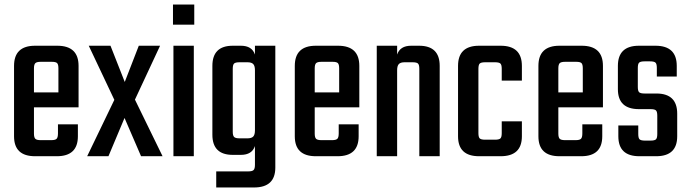

<svg xmlns="http://www.w3.org/2000/svg" viewBox="-20 -690 3044 848"><path d="M135 -488H233Q327 -488 327 -399V-216H130V-100Q130 -83 136 -77Q142 -71 160 -71H206Q224 -71 230 -77Q236 -83 236 -101V-141H324V-88Q324 0 231 0H135Q42 0 42 -88V-399Q42 -488 135 -488ZM130 -282H238V-388Q238 -405 232.5 -411Q227 -417 209 -417H160Q142 -417 136 -411Q130 -405 130 -388Z M576 -250 698 0H603L530 -169L459 0H365L485 -249L372 -488H468L531 -328L593 -488H687Z M744 -581V-670H838V-581ZM836 0H746V-488H836Z M1106 -488H1196V50Q1196 138 1102 138H935V67H1076Q1094 67 1100 61Q1106 55 1106 38V-45Q1093 -6 1044 -6H1008Q918 -6 918 -95V-399Q918 -488 1008 -488H1044Q1093 -488 1106 -449ZM1038 -79H1073Q1091 -79 1098.5 -87Q1106 -95 1106 -114V-380Q1106 -399 1098.5 -407Q1091 -415 1073 -415H1038Q1020 -415 1014 -409.5Q1008 -404 1008 -386V-108Q1008 -91 1014 -85Q1020 -79 1038 -79Z M1375 -488H1473Q1567 -488 1567 -399V-216H1370V-100Q1370 -83 1376 -77Q1382 -71 1400 -71H1446Q1464 -71 1470 -77Q1476 -83 1476 -101V-141H1564V-88Q1564 0 1471 0H1375Q1282 0 1282 -88V-399Q1282 -488 1375 -488ZM1370 -282H1478V-388Q1478 -405 1472.5 -411Q1467 -417 1449 -417H1400Q1382 -417 1376 -411Q1370 -405 1370 -388Z M1796 -488H1831Q1922 -488 1922 -399V0H1832V-386Q1832 -404 1826 -409.5Q1820 -415 1802 -415H1767Q1749 -415 1741.5 -407Q1734 -399 1734 -380V0H1644V-488H1734V-449Q1747 -488 1796 -488Z M2285 -334H2196V-386Q2196 -404 2190 -409.5Q2184 -415 2166 -415H2123Q2105 -415 2099 -409.5Q2093 -404 2093 -386V-102Q2093 -84 2099 -78.5Q2105 -73 2123 -73H2166Q2184 -73 2190 -78.5Q2196 -84 2196 -102V-154H2285V-88Q2285 0 2191 0H2096Q2003 0 2003 -88V-399Q2003 -488 2096 -488H2191Q2285 -488 2285 -399Z M2451 -488H2549Q2643 -488 2643 -399V-216H2446V-100Q2446 -83 2452 -77Q2458 -71 2476 -71H2522Q2540 -71 2546 -77Q2552 -83 2552 -101V-141H2640V-88Q2640 0 2547 0H2451Q2358 0 2358 -88V-399Q2358 -488 2451 -488ZM2446 -282H2554V-388Q2554 -405 2548.5 -411Q2543 -417 2525 -417H2476Q2458 -417 2452 -411Q2446 -405 2446 -388Z M2883 -98V-179Q2883 -197 2877 -202.5Q2871 -208 2853 -208H2802Q2709 -208 2709 -296V-399Q2709 -488 2802 -488H2875Q2969 -488 2969 -399V-352H2881V-390Q2881 -408 2875 -413.5Q2869 -419 2851 -419H2827Q2809 -419 2803 -413.5Q2797 -408 2797 -390V-306Q2797 -288 2803 -282.5Q2809 -277 2827 -277H2879Q2971 -277 2971 -188V-88Q2971 0 2878 0H2804Q2711 0 2711 -88V-136H2799V-98Q2799 -80 2805 -74.5Q2811 -69 2829 -69H2853Q2871 -69 2877 -74.5Q2883 -80 2883 -98Z"/></svg>

Font: Teko Regular
Style: Regular
Weight: 400
Designer: Manushi Parikh, Jonny Pinhorn
Foundry: Indian Type Foundry
Version: Version 1.105;PS 1.0;hotconv 1.0.78;makeotf.lib2.5.61930; tt